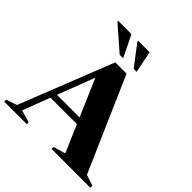

<svg xmlns="http://www.w3.org/2000/svg" viewBox="-246 -1099 1280 1280"><g transform="rotate(45 394.0 -459.0)"><path d="M164 -236.5V-280.5H513.5V-236.5ZM723 -44.5 800 -18.5V0H434V-18.5L519.5 -43.5L292 -572L320.5 -584L113.5 -43L200.5 -18V0H-12.5V-18L64 -44L326 -708.5H432.5ZM344 -764.5H312L144.5 -910.5V-918H269.5ZM472 -764.5H443.5L332 -911.5V-918H440.5Z"/></g></svg>

Font: Newsreader 60pt
Style: Bold
Weight: 700
Designer: Hugues Gentile
Foundry: Production Type
Version: Version 1.003